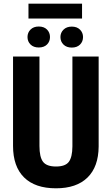

<svg xmlns="http://www.w3.org/2000/svg" viewBox="-20 -1020 611 1050"><path d="M519.5 -710.9V-218.8Q518.6 -107.9 458.5 -49.1Q398.4 9.8 286.1 9.8Q171.9 9.8 111.6 -49.8Q51.3 -109.4 51.3 -222.2V-710.9H195.8V-221.7Q195.8 -161.1 215.3 -135.3Q234.9 -109.4 286.1 -109.4Q337.4 -109.4 356.4 -135Q375.5 -160.6 376 -219.2V-710.9ZM428.7 -918.5H135.7V-1000H428.7ZM191.9 -875Q220.7 -875 237.1 -858.4Q253.4 -841.8 253.4 -817.4Q253.4 -793 237.1 -776.6Q220.7 -760.3 191.9 -760.3Q163.6 -760.3 147 -776.6Q130.4 -793 130.4 -817.4Q130.4 -841.8 147 -858.4Q163.6 -875 191.9 -875ZM310.5 -817.4Q310.5 -841.3 327.4 -857.9Q344.2 -874.5 372.6 -874.5Q400.9 -874.5 417.5 -857.9Q434.1 -841.3 434.1 -817.4Q434.1 -792.5 417.5 -776.1Q400.9 -759.8 372.6 -759.8Q344.2 -759.8 327.4 -776.1Q310.5 -792.5 310.5 -817.4Z"/></svg>

Font: Roboto Condensed
Style: Bold
Weight: 700
Designer: Google
Version: Version 2.134; 2016